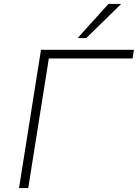

<svg xmlns="http://www.w3.org/2000/svg" viewBox="-20 -959 703 979"><path d="M77 0 189 -705H663L656 -661H229L124 0ZM376 -765 533 -939H598L420 -765Z"/></svg>

Font: Nunito Sans 10pt SemiExpanded ExtraLight
Style: Italic
Weight: 250
Width: 6
Italic angle: -9°
Designer: Vernon Adams
Foundry: Vernon Adams
Version: Version 3.101;gftools[0.9.27]